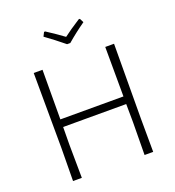

<svg xmlns="http://www.w3.org/2000/svg" viewBox="-148 -950 973 1067"><g transform="rotate(-20 338.5 -417.0)"><path d="M445 -834 457 -810Q400 -770 349 -726H330Q274 -772 221 -810L233 -834H240Q290 -802 339 -766Q377 -795 438 -834ZM153 -639 152 -346H525L524 -639H576L574 -197L575 0H524L526 -194L525 -301H152L151 -197L153 0H101L103 -194L101 -639Z"/></g></svg>

Font: Alegreya Sans Light
Style: Regular
Weight: 300
Designer: Juan Pablo del Peral
Foundry: Huerta Tipografica
Version: Version 2.007